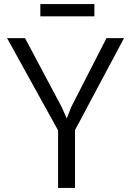

<svg xmlns="http://www.w3.org/2000/svg" viewBox="-20 -932 650 952"><path d="M268 0V-285.5L15 -743H104L286 -401L311 -344.5L333 -401L508 -743H595L352 -287V0ZM180 -851V-912H448V-851Z"/></svg>

Font: Merriweather Sans Light
Style: Regular
Weight: 300
Designer: Eben Sorkin
Foundry: Eben Sorkin
Version: Version 2.001; ttfautohint (v1.8.3)